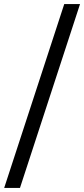

<svg xmlns="http://www.w3.org/2000/svg" viewBox="-20 -720 412 940"><path d="M77.8 200H0.5L294.5 -700H371.8Z"/></svg>

Font: Space Grotesk Variable Light
Style: Regular
Weight: 300
Designer: Florian Karsten
Foundry: Florian Karsten
Version: Version 2.000